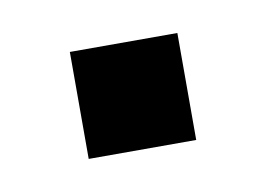

<svg xmlns="http://www.w3.org/2000/svg" viewBox="-30 -505 243 175"><g transform="rotate(-10 91.0 -417.5)"><path d="M41.5 -368V-467H141V-368Z"/></g></svg>

Font: Big Shoulders Stencil Text ExtraBold
Style: Regular
Weight: 800
Designer: Patric King
Foundry: XO Type Co
Version: Version 1.000